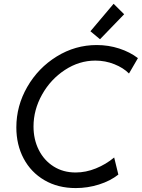

<svg xmlns="http://www.w3.org/2000/svg" viewBox="-20 -959 729 987"><path d="M64 -304.2Q64 -414.6 120.1 -512.2Q176.3 -609.9 271.5 -668.7Q366.7 -727.5 477.1 -727.5Q537.6 -727.5 593 -709.5Q648.4 -691.4 689 -660.2L643.1 -581.1Q614.3 -610.4 567.9 -628.9Q521.5 -647.5 470.2 -647.5Q387.2 -647.5 313.7 -599.4Q240.2 -551.3 196.3 -472.9Q152.3 -394.5 152.3 -308.6Q152.3 -242.2 179.4 -188.2Q206.5 -134.3 255.6 -103.3Q304.7 -72.3 368.7 -72.3Q421.4 -72.3 473.1 -93.3Q524.9 -114.3 566.9 -149.4L588.4 -61.5Q546.9 -28.8 488.8 -10.5Q430.7 7.8 369.1 7.8Q277.8 7.8 208.5 -32.7Q139.2 -73.2 101.6 -144Q64 -214.8 64 -304.2ZM444.8 -798.3 564 -939.5 618.2 -885.7 494.1 -757.3Z"/></svg>

Font: Reddit Sans Chocolate
Style: Italic
Weight: 400
Italic angle: -11.25°
Designer: Stephen Hutchings
Version: Version 1.013